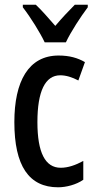

<svg xmlns="http://www.w3.org/2000/svg" viewBox="-20 -786 402 816"><path d="M170 -606H260C281 -651 323 -715 353 -755V-766H298C267 -734 248 -715 215 -676C186 -709 156 -744 132 -766H77V-755C111 -711 150 -648 170 -606ZM227 10C261 10 304 -1 334 -22V-102C301 -84 269 -73 238 -73C172 -73 139 -138 139 -267C139 -398 172 -466 236 -466C261 -466 286 -458 313 -444L341 -522C310 -540 275 -550 229 -550C101 -550 41 -440 41 -267C41 -81 103 10 227 10Z"/></svg>

Font: Noto Sans Devanagari ExtraCondensed Medium
Style: Regular
Weight: 500
Width: 2
Designer: Jelle Bosma - Monotype Design Team
Foundry: Monotype Imaging Inc.
Version: Version 2.004